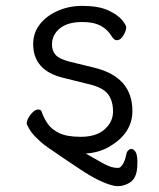

<svg xmlns="http://www.w3.org/2000/svg" viewBox="-20 -506 540 654"><path d="M111 -30Q90 -49 80.5 -65.5Q71 -82 71 -85Q71 -99 84.5 -116Q98 -133 110 -133Q120 -133 122 -125Q129 -104 142.5 -84.5Q156 -65 182 -52.5Q208 -40 255 -40Q308 -40 336.5 -65.5Q365 -91 365 -126Q365 -162 348.5 -184.5Q332 -207 286 -218.5Q240 -230 195 -241Q93 -266 93 -356Q93 -394 115.5 -423Q138 -452 176.5 -469Q215 -486 260 -486Q316 -486 349 -470.5Q382 -455 396 -437.5Q410 -420 410 -413Q410 -407 406.5 -397.5Q403 -388 395.5 -378.5Q388 -369 377 -369Q369 -369 360 -383Q336 -422 289 -429Q275 -431 260 -431Q210 -431 183.5 -409Q157 -387 157 -354Q157 -333 169.5 -319Q182 -305 217 -296L303 -275Q431 -243 431 -128Q431 -50 348 -4Q316 14 272 17Q310 38 325 47Q353 63 369.5 65Q386 67 389 64Q404 52 410 21Q412 7 422.5 2.5Q433 -2 441.5 11Q450 24 447.5 63Q445 102 422 116Q394 133 365 126Q320 115 255 72Q184 25 156 5Q128 -13 111 -30Z"/></svg>

Font: Moon Stars Kai T HW
Style: Regular
Weight: 400
Designer: GuiWonder
Version: Version 1.101